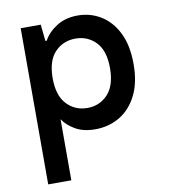

<svg xmlns="http://www.w3.org/2000/svg" viewBox="-82 -578 764 867"><g transform="rotate(-10 300.0 -144.0)"><path d="M69 220V-496H161L169 -420H175Q195 -457 235.5 -482.5Q276 -508 332 -508Q390 -508 438 -478.5Q486 -449 514.5 -391.5Q543 -334 543 -248Q543 -163 513.5 -105Q484 -47 434 -17.5Q384 12 322 12Q267 12 230 -10Q193 -32 175 -60V220ZM304 -89Q360 -89 397.5 -129Q435 -169 435 -249Q435 -329 397.5 -368Q360 -407 304 -407Q247 -407 209.5 -367.5Q172 -328 172 -248Q172 -169 209.5 -129Q247 -89 304 -89Z"/></g></svg>

Font: DM Mono Medium
Style: Regular
Weight: 500
Designer: Colophon Foundry
Foundry: Colophon Foundry
Version: Version 1.000; ttfautohint (v1.8.2.53-6de2)